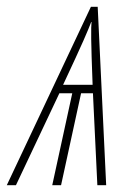

<svg xmlns="http://www.w3.org/2000/svg" viewBox="-73 -546 398 566"><path d="M-53 0H-26L102 -271H140L81 0H107L166 -271H201L214 0H240L215 -526H195ZM200 -296H113C173 -424 185 -453 197 -484C195 -463 195 -426 200 -296Z"/></svg>

Font: Noto Sans ExtraCondensed Thin
Style: Italic
Weight: 100
Width: 2
Italic angle: -12°
Designer: Monotype Design Team
Foundry: Monotype Imaging Inc.
Version: Version 2.013